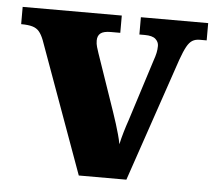

<svg xmlns="http://www.w3.org/2000/svg" viewBox="-44 -584 706 631"><g transform="rotate(5 309.0 -268.0)"><path d="M81 -433Q74 -451 65.5 -461Q57 -471 43 -475Q29 -479 6 -479V-536H333V-479H302Q278 -479 268 -471Q258 -463 258 -447Q258 -436 261 -426Q264 -416 267 -407L332 -218Q339 -198 344.5 -180Q350 -162 354.5 -146Q359 -130 362 -114Q366 -133 372.5 -155Q379 -177 385 -194L450 -398Q455 -412 457.5 -423.5Q460 -435 460 -447Q460 -460 449.5 -469.5Q439 -479 414 -479H396V-536H618V-479H595Q581 -479 571 -473Q561 -467 552.5 -451.5Q544 -436 534 -408L395 0H238Z"/></g></svg>

Font: Noto Serif Hebrew ExtraBold
Style: Regular
Weight: 800
Version: Version 2.003